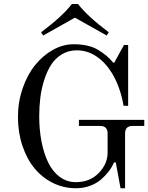

<svg xmlns="http://www.w3.org/2000/svg" viewBox="-20 -954 762 987"><path d="M191.4 -788.1Q300.8 -870.1 349.6 -933.6H380.9Q429.7 -870.1 539.1 -788.1L528.3 -771.5L365.2 -863.3L202.1 -771.5ZM72.3 -353Q72.3 -430.7 96.7 -500.7Q121.1 -570.8 160.9 -619.9Q200.7 -668.9 252.4 -697.8Q304.2 -726.6 358.4 -726.6Q435.5 -726.6 483.4 -698.2Q532.7 -668.9 562 -631.8H567.4L617.2 -722.7H638.7V-410.2H615.2Q598.1 -509.3 554.2 -580.1Q521 -633.8 474.9 -664.6Q428.7 -695.3 375 -695.3Q332 -695.3 298.1 -674.8Q264.2 -654.3 242.9 -621.1Q221.7 -587.9 207.3 -542.7Q192.9 -497.6 187.3 -451.7Q181.6 -405.8 181.6 -356.4Q181.6 -286.6 193.4 -226.1Q205.1 -165.5 227.8 -118.7Q250.5 -71.8 287.1 -44.7Q323.7 -17.6 370.1 -17.6Q441.9 -17.6 487.5 -64.5Q533.2 -111.3 533.2 -169.9V-267.6Q533.2 -306.6 495.1 -306.6H385.7V-337.9H721.7V-306.6H661.1Q623 -306.6 623 -267.6V13.7H599.6L575.2 -119.1H565.9Q556.2 -95.7 539.6 -73.7Q522.9 -51.8 499.3 -31.2Q475.6 -10.7 441.9 1.5Q408.2 13.7 370.1 13.7Q307.6 13.7 252.4 -13.4Q197.3 -40.5 157.7 -88.4Q118.2 -136.2 95.2 -204.8Q72.3 -273.4 72.3 -353Z"/></svg>

Font: Theano Modern
Style: Regular
Weight: 400
Designer: Alexey Kryukov
Version: Version 2.00